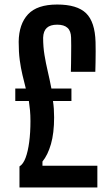

<svg xmlns="http://www.w3.org/2000/svg" viewBox="-20 -828 496 848"><path d="M66 0V-93Q82.5 -103 93 -131Q103.5 -159 109 -200.8Q114.5 -242.5 114.5 -293.5Q114.5 -319 112.5 -340.8Q110.5 -362.5 107.5 -382H47.5V-437H94Q86.5 -467 79.2 -497Q72 -527 67.2 -562.5Q62.5 -598 62.5 -643.5Q63.5 -721.5 103.8 -764.8Q144 -808 232.5 -808Q320.5 -808 360 -769.8Q399.5 -731.5 402 -642.5Q402.5 -625 402.5 -600.8Q402.5 -576.5 402 -552.8Q401.5 -529 401 -511H293Q293.5 -527.5 293.8 -547Q294 -566.5 294.2 -586.5Q294.5 -606.5 294.5 -625.8Q294.5 -645 294 -661.5Q293.5 -691 278.2 -705Q263 -719 232.5 -719Q202 -719 186.8 -705Q171.5 -691 170.5 -661.5Q170.5 -621 176.5 -584.8Q182.5 -548.5 191 -512.5Q199.5 -476.5 207 -437H295.5V-382H214Q216.5 -365 217.8 -347Q219 -329 219 -309.5Q219 -240 205 -191.5Q191 -143 167.5 -114.5V-96H410V0Z"/></svg>

Font: Big Shoulders Display Thin
Style: Bold
Weight: 700
Version: Version 2.002